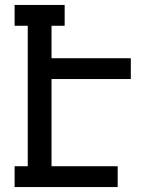

<svg xmlns="http://www.w3.org/2000/svg" viewBox="-20 -755 640 775"><path d="M39 0V-84H92V-651H39V-735H241V-651H188V-520H508V-436H188V-84H455V0Z"/></svg>

Font: Iosevka HT Medium Extended
Style: Regular
Weight: 500
Width: 7
Monospace: yes
Designer: Belleve Invis
Foundry: Belleve Invis
Version: Version 32.3.0; ttfautohint (v1.8.4)